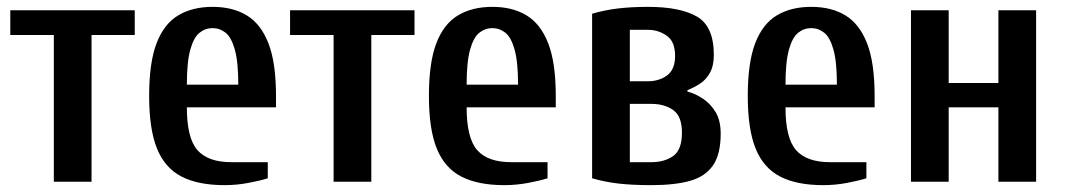

<svg xmlns="http://www.w3.org/2000/svg" viewBox="-20 -530 3107 560"><path d="M137 0V-428H10V-500H373V-428H247V0Z M635 10Q558 10 509.5 -15Q461 -40 438 -96.5Q415 -153 415 -250Q415 -347 436.5 -403.5Q458 -460 499.5 -485Q541 -510 600 -510Q659 -510 700 -485Q741 -460 763 -403.5Q785 -347 785 -250V-217H525Q525 -127 556 -92Q587 -57 655 -57H761V-10Q739 -3 704.5 3.5Q670 10 635 10ZM525 -283H675Q675 -349 665 -385Q655 -421 638 -434.5Q621 -448 600 -448Q579 -448 562 -434.5Q545 -421 535 -385Q525 -349 525 -283Z M953 0V-428H826V-500H1189V-428H1063V0Z M1451 10Q1374 10 1325.5 -15Q1277 -40 1254 -96.5Q1231 -153 1231 -250Q1231 -347 1252.5 -403.5Q1274 -460 1315.5 -485Q1357 -510 1416 -510Q1475 -510 1516 -485Q1557 -460 1579 -403.5Q1601 -347 1601 -250V-217H1341Q1341 -127 1372 -92Q1403 -57 1471 -57H1577V-10Q1555 -3 1520.5 3.5Q1486 10 1451 10ZM1341 -283H1491Q1491 -349 1481 -385Q1471 -421 1454 -434.5Q1437 -448 1416 -448Q1395 -448 1378 -434.5Q1361 -421 1351 -385Q1341 -349 1341 -283Z M1880 10Q1825 10 1785 5.5Q1745 1 1707 -10V-490Q1745 -501 1784 -505.5Q1823 -510 1870 -510Q1964 -510 2013 -481.5Q2062 -453 2062 -370Q2062 -338 2050.5 -317.5Q2039 -297 2021 -285.5Q2003 -274 1985 -267V-263Q2008 -257 2030.5 -242Q2053 -227 2067.5 -202.5Q2082 -178 2082 -140Q2082 -80 2059.5 -47.5Q2037 -15 1992.5 -2.5Q1948 10 1880 10ZM1817 -57H1880Q1918 -57 1943.5 -75Q1969 -93 1969 -143Q1969 -191 1943.5 -209Q1918 -227 1880 -227H1817ZM1817 -293H1870Q1902 -293 1925.5 -310Q1949 -327 1949 -367Q1949 -409 1924.5 -426Q1900 -443 1870 -443H1817Z M2381 10Q2304 10 2255.5 -15Q2207 -40 2184 -96.5Q2161 -153 2161 -250Q2161 -347 2182.5 -403.5Q2204 -460 2245.5 -485Q2287 -510 2346 -510Q2405 -510 2446 -485Q2487 -460 2509 -403.5Q2531 -347 2531 -250V-217H2271Q2271 -127 2302 -92Q2333 -57 2401 -57H2507V-10Q2485 -3 2450.5 3.5Q2416 10 2381 10ZM2271 -283H2421Q2421 -349 2411 -385Q2401 -421 2384 -434.5Q2367 -448 2346 -448Q2325 -448 2308 -434.5Q2291 -421 2281 -385Q2271 -349 2271 -283Z M2637 0V-500H2747V-288H2892V-500H3002V0H2892V-217H2747V0Z"/></svg>

Font: Cuprum SemiBold
Style: Regular
Weight: 600
Designer: Jovanny Lemonad
Foundry: Jovanny Lemonad
Version: Version 3.000